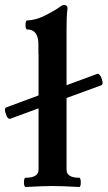

<svg xmlns="http://www.w3.org/2000/svg" viewBox="-75 -746 432 770"><path d="M336.4 -413.6Q336.4 -406.2 330.6 -403.8L191.9 -353V-65.9Q191.9 -33.2 242.2 -33.2Q249 -33.2 249 -14.6Q249 3.9 242.2 3.9Q171.4 0 135.3 0Q99.1 0 28.3 3.9Q24.9 3.9 22.9 -1Q21 -5.9 21 -14.6Q21 -33.2 28.3 -33.2Q79.6 -33.2 79.6 -65.9V-311.5L-33.2 -270Q-39.1 -268.1 -43.7 -273.2Q-48.3 -278.3 -52.7 -292.5Q-55.2 -299.3 -55.2 -305.7Q-55.2 -313 -49.8 -315.4L79.6 -363.3V-528.8H79.1V-566.9Q79.1 -627.9 34.2 -627.9Q27.3 -627.9 27.3 -646Q27.3 -664.1 34.2 -664.1Q44.9 -664.1 61.8 -667.7Q78.6 -671.4 95.2 -678.7Q111.3 -686 134.3 -699Q157.2 -711.9 164.6 -718.3Q173.3 -725.1 181.6 -726.1Q195.8 -726.1 195.8 -712.9Q193.4 -692.9 192.6 -674.1Q191.9 -655.3 191.9 -627.9V-404.3L313.5 -449.2Q319.3 -451.7 324.7 -445.8Q330.1 -439.9 334 -426.8Q336.4 -418.5 336.4 -413.6Z"/></svg>

Font: JuniusX
Style: Bold
Weight: 700
Designer: Peter S. Baker
Foundry: Briery Creek Software
Version: Version 1.004